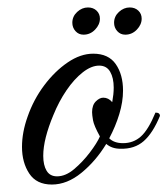

<svg xmlns="http://www.w3.org/2000/svg" viewBox="-20 -495 449 515"><path d="M119 0Q78 0 58.5 -29.5Q39 -59 39 -101Q39 -140 54 -182Q70 -228 98.5 -266Q127 -304 161.5 -327.5Q196 -351 230 -351Q271 -351 290.5 -323Q310 -295 310 -252Q310 -222 300 -189Q290 -156 273 -124Q286 -111 310 -111Q338 -111 358 -129Q378 -147 397 -193Q409 -193 409 -184Q390 -138 365.5 -116.5Q341 -95 303 -96Q280 -96 265 -109Q237 -63 198.5 -31.5Q160 0 119 0ZM133 -22Q156 -22 179 -41.5Q202 -61 221 -86Q240 -111 248 -129Q232 -158 229.5 -172.5Q227 -187 227 -194Q227 -213 237 -223Q247 -233 257 -233Q271 -233 281 -221Q283 -232 284 -241.5Q285 -251 285 -260Q285 -286 275.5 -302.5Q266 -319 246 -319Q225 -319 202 -301Q179 -283 158.5 -253Q138 -223 123 -186Q110 -155 103 -127.5Q96 -100 96 -77Q96 -52 105 -37Q114 -22 133 -22ZM316 -402Q303 -402 294.5 -411.5Q286 -421 286 -434Q286 -451 299 -463Q312 -475 328 -475Q342 -475 351 -466.5Q360 -458 360 -445Q360 -429 347 -415.5Q334 -402 316 -402ZM204 -402Q191 -402 182.5 -411.5Q174 -421 174 -434Q174 -451 187 -463Q200 -475 216 -475Q230 -475 239 -466.5Q248 -458 248 -445Q248 -429 235 -415.5Q222 -402 204 -402Z"/></svg>

Font: Great Vibes
Style: Regular
Weight: 400
Designer: Robert E. Leuschke, Viktoriya Grabowska, Viviana Monsalve, Eben Sorkin
Foundry: Robert E. Leuschke
Version: Version 1.103; ttfautohint (v1.8.4.7-5d5b)